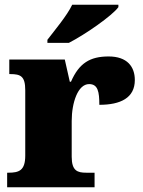

<svg xmlns="http://www.w3.org/2000/svg" viewBox="-20 -786 601 806"><path d="M179 -619V-606H269C339 -642 452 -721 477 -756V-766H283C262 -721 208 -657 179 -619ZM10 0H377V-61H342C305 -61 281 -69 281 -128V-278C281 -355 307 -433 354 -433C391 -433 397 -401 397 -346C486 -346 546 -375 546 -450C546 -506 514 -549 436 -549C358 -549 312 -521 278 -443H273L252 -536H19V-475H23C67 -475 86 -466 86 -407V-133C86 -70 60 -61 15 -61H10Z"/></svg>

Font: Noto Serif Gurmukhi Black
Style: Regular
Weight: 900
Designer: Vaibhav Singh and the Monotype Design Team
Foundry: Monotype Imaging Inc.
Version: Version 2.004